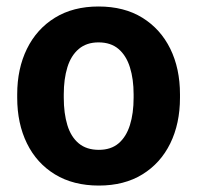

<svg xmlns="http://www.w3.org/2000/svg" viewBox="-20 -558 604 588"><path d="M282.7 10.3Q204.6 10.3 148.4 -23.9Q92.3 -58.1 62.5 -118.9Q32.7 -179.7 32.7 -258.8V-269Q32.7 -347.7 62.5 -408.4Q92.3 -469.2 148.2 -503.7Q204.1 -538.1 281.7 -538.1Q360.4 -538.1 416 -503.7Q471.7 -469.2 501.5 -408.7Q531.2 -348.1 531.2 -269V-258.8Q531.2 -179.7 501.5 -118.9Q471.7 -58.1 416 -23.9Q360.4 10.3 282.7 10.3ZM282.7 -99.1Q319.8 -99.1 343.3 -119.1Q366.7 -139.2 377.9 -175Q389.2 -210.9 389.2 -258.8V-269Q389.2 -315.9 377.9 -351.8Q366.7 -387.7 343 -408Q319.3 -428.2 281.7 -428.2Q245.1 -428.2 221.2 -408Q197.3 -387.7 186.3 -351.8Q175.3 -315.9 175.3 -269V-258.8Q175.3 -210.9 186.3 -174.8Q197.3 -138.7 221.2 -118.9Q245.1 -99.1 282.7 -99.1Z"/></svg>

Font: Roboto Slab LO
Style: Bold
Weight: 700
Designer: Google
Version: Version 2.000